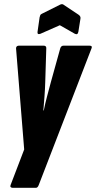

<svg xmlns="http://www.w3.org/2000/svg" viewBox="-20 -716 460 921"><path d="M41 185Q35 185 31.5 181.5Q28 178 31 171L96 1L57 -484Q57 -491 61 -494Q65 -497 71 -497H189Q203 -497 202 -484L197 -322Q196 -288 193.5 -254.5Q191 -221 188 -186H190Q197 -221 206 -254.5Q215 -288 224 -322L269 -484Q273 -497 285 -497H409Q416 -497 419 -494Q422 -491 419 -484L166 171Q161 185 152 185ZM174 -554Q166 -551 162.5 -553.5Q159 -556 160 -563L170 -633Q172 -641 173.5 -644Q175 -647 181 -650L269 -694Q278 -698 284 -694L356 -646Q368 -638 366 -627L356 -564Q353 -547 339 -554L267 -595Z"/></svg>

Font: Sofia Sans Extra Condensed Black
Style: Italic
Weight: 900
Italic angle: -9°
Version: Version 4.100